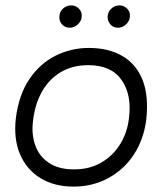

<svg xmlns="http://www.w3.org/2000/svg" viewBox="-20 -683 605 713"><path d="M253 10Q181 10 129.5 -22Q78 -54 54 -111Q30 -168 39 -245Q50 -331 89 -389Q128 -447 186 -476Q244 -505 310 -505Q383 -505 434.5 -475Q486 -445 509.5 -386Q533 -327 523 -237Q513 -163 476 -107.5Q439 -52 381 -21Q323 10 253 10ZM255 -54Q313 -54 356.5 -79.5Q400 -105 426.5 -148Q453 -191 459 -245Q470 -331 431.5 -386Q393 -441 308 -441Q249 -441 205.5 -415Q162 -389 136 -343Q110 -297 103 -237Q96 -186 110.5 -144.5Q125 -103 161 -78.5Q197 -54 255 -54ZM239 -580Q221 -580 209.5 -593.5Q198 -607 201 -625Q202 -641 215 -652Q228 -663 244 -663Q262 -663 274 -650Q286 -637 283 -618Q281 -603 268 -591.5Q255 -580 239 -580ZM418 -580Q400 -580 389 -593.5Q378 -607 380 -625Q382 -641 394.5 -652Q407 -663 423 -663Q441 -663 453 -650Q465 -637 462 -618Q460 -603 447 -591.5Q434 -580 418 -580Z"/></svg>

Font: Kulim Park Light
Style: Italic
Weight: 300
Italic angle: -8°
Designer: Noponies / Dale Sattler
Foundry: Noponies
Version: Version 1.000; ttfautohint (v1.8.3)